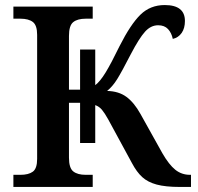

<svg xmlns="http://www.w3.org/2000/svg" viewBox="-20 -740 783 760"><path d="M33 -48H61Q93 -48 110 -60.5Q127 -73 127 -111V-602Q127 -640 110 -653Q93 -666 61 -666H33V-714H347V-666H319Q287 -666 270 -652.5Q253 -639 253 -598V-385H297V-544H357V-403Q376 -417 398 -453Q420 -489 453 -557Q497 -644 536 -682Q575 -720 632 -720Q712 -720 712 -657Q712 -628 699 -609.5Q686 -591 664 -586Q659 -610 645 -625Q631 -640 606 -640Q577 -640 554 -614.5Q531 -589 498 -526Q462 -456 444 -427Q426 -398 404 -380Q450 -379 480.5 -356.5Q511 -334 536 -289L623 -133Q649 -88 674 -68Q699 -48 732 -48H736V0H692Q635 0 600 -9.5Q565 -19 543 -39Q521 -59 502 -95L408 -268Q394 -293 383.5 -305.5Q373 -318 357 -324V-174H297V-333H253V-116Q253 -75 270 -61.5Q287 -48 319 -48H347V0H33Z"/></svg>

Font: Noto Serif SemiBold
Style: Regular
Weight: 600
Designer: Monotype Design Team
Foundry: Monotype Imaging Inc.
Version: Version 1.001